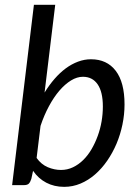

<svg xmlns="http://www.w3.org/2000/svg" viewBox="-20 -756 568 784"><path d="M129.5 -111Q148.5 -84.5 175.2 -73.2Q202 -62 229 -62Q255 -62 278 -73Q301 -84 320 -102.8Q339 -121.5 353.8 -146.8Q368.5 -172 379 -200.8Q389.5 -229.5 394.8 -260.2Q400 -291 400 -321Q400 -380.5 378.8 -411.5Q357.5 -442.5 318.5 -442.5Q294.5 -442.5 270 -427.5Q245.5 -412.5 222.5 -385.8Q199.5 -359 179.8 -322.2Q160 -285.5 145.5 -242ZM162 -378Q181 -409 202.8 -434Q224.5 -459 248.5 -476.8Q272.5 -494.5 298.5 -504.2Q324.5 -514 351.5 -514Q416.5 -514 452.5 -467Q488.5 -420 488.5 -329.5Q488.5 -288.5 480 -247.5Q471.5 -206.5 455.8 -169.2Q440 -132 417.8 -99.8Q395.5 -67.5 368.2 -43.8Q341 -20 309 -6.5Q277 7 242 7Q201.5 7 169 -10Q136.5 -27 115 -58.5L108 -26Q104 -13 98 -6.5Q92 0 76.5 0H29.5L118.5 -736.5H205.5Z"/></svg>

Font: Lato 2
Style: Italic
Weight: 400
Italic angle: -7°
Designer: Lukasz Dziedzic with Adam Twardoch and Botio Nikoltchev
Foundry: tyPoland Lukasz Dziedzic
Version: Version 2.015; 2015-08-06; http://www.latofonts.com/